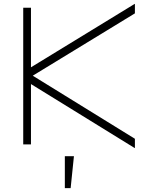

<svg xmlns="http://www.w3.org/2000/svg" viewBox="-20 -746 727 992"><path d="M120 -324V-373L677 -29V18L676 19ZM100 -706H140V0H100ZM120 -386 676 -726 677 -725V-677L120 -337ZM315 61H362L345 226H315Z"/></svg>

Font: Lineal Thin
Style: Regular
Weight: 200
Designer: Created by Frank Adebiaye with contributions from Anton Moglia & Ariel Martín Pérez
Created by Frank ADEBIAYE with FontF
Foundry: Velvetyne Type Foundry
Version: Version 2.000;Glyphs 3.2 (3227)